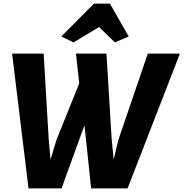

<svg xmlns="http://www.w3.org/2000/svg" viewBox="-20 -1044 1017 1064"><path d="M138 0 47 -747H222L250 -269L260 -160L293 -269L419 -582L401 -747H570L599 -269L610 -160L636 -269L799 -747H977L687 0H485L457 -267L448 -349L418 -267L321 0ZM387 -809 320 -842 501 -1024H589L693 -842L617 -809L529 -894Z"/></svg>

Font: Merriweather Sans ExtraBold
Style: Italic
Weight: 800
Italic angle: -7.5°
Designer: Eben Sorkin
Foundry: Eben Sorkin
Version: Version 2.001; ttfautohint (v1.8.3)